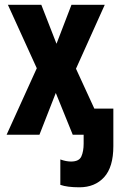

<svg xmlns="http://www.w3.org/2000/svg" viewBox="-20 -567 508 808"><path d="M314 221.2Q262.7 221.2 233.9 210.9V104Q258.3 112.8 278.8 112.8Q313 112.8 322.5 91.1Q332 69.3 332 38.1V0H286.1L214.8 -175.8L146 0H7.8L134.8 -279.8L13.2 -546.9H153.8L217.8 -382.8L280.8 -546.9H420.9L299.8 -277.8L377 -109.9H457V47.9Q457 136.2 418.2 178.7Q379.4 221.2 314 221.2Z"/></svg>

Font: Open Sans Condensed
Style: Bold
Weight: 700
Width: 3
Designer: Monotype Design Team
Foundry: Monotype Imaging Inc.
Version: Version 3.003; ttfautohint (v1.8.4)